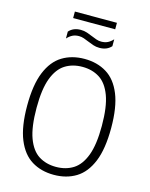

<svg xmlns="http://www.w3.org/2000/svg" viewBox="-147 -1113 945 1213"><g transform="rotate(15 325.5 -506.5)"><path d="M325.5 9Q242.5 9 180.8 -28.8Q119 -66.5 84.8 -150Q50.5 -233.5 50.5 -370Q50.5 -506.5 84.8 -590Q119 -673.5 181 -711.2Q243 -749 325.5 -749Q408.5 -749 470.2 -711.2Q532 -673.5 566 -590Q600 -506.5 600 -370Q600 -233.5 565.8 -150Q531.5 -66.5 469.8 -28.8Q408 9 325.5 9ZM325.5 -43Q390 -43 438 -73.2Q486 -103.5 512.8 -174.5Q539.5 -245.5 539.5 -367.5Q539.5 -492.5 512.8 -564.2Q486 -636 438 -666.5Q390 -697 325.5 -697Q261 -697 213 -666.8Q165 -636.5 138.2 -565.8Q111.5 -495 111.5 -372.5Q111.5 -247.5 138.2 -175.5Q165 -103.5 213 -73.2Q261 -43 325.5 -43ZM396.5 -840.5Q374.5 -840.5 355.2 -847Q336 -853.5 318.5 -861Q302 -868 286.2 -873.5Q270.5 -879 254 -879Q230 -879 212 -870Q194 -861 177.5 -843V-888Q205.5 -920 254.5 -920Q276.5 -920 295.8 -913.5Q315 -907 332.5 -899.5Q349 -892.5 364.8 -887Q380.5 -881.5 397 -881.5Q421 -881.5 439 -890.2Q457 -899 473.5 -917V-872Q445.5 -840.5 396.5 -840.5ZM188 -979.5V-1022H463V-979.5Z"/></g></svg>

Font: Encode Sans SmCnd Lt
Style: Regular
Weight: 300
Width: 4
Designer: Multiple Designers
Foundry: Impallari Type
Version: Version 3.002; ttfautohint (v1.8.3) -l 8 -r 50 -G 200 -x 14 